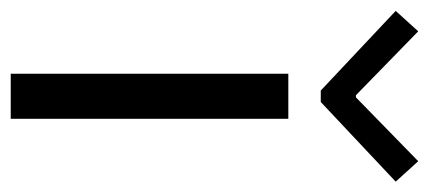

<svg xmlns="http://www.w3.org/2000/svg" viewBox="-255 -559 800 358"><g transform="rotate(90 145.0 -380.0)"><path d="M103.5 0V-517.6H187.5V0ZM24.4 -759.8 143.6 -643.6H147.5L266.6 -759.8L304.7 -717.8L156.2 -578.1H134.8L-13.7 -717.8Z"/></g></svg>

Font: Reddit Sans
Style: Regular
Weight: 400
Designer: Stephen Hutchings
Foundry: Reddit
Version: Version 1.014